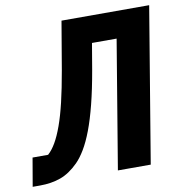

<svg xmlns="http://www.w3.org/2000/svg" viewBox="-114 -772 808 852"><g transform="rotate(-10 289.5 -346.0)"><path d="M-13 -122H57Q76 -139 92.5 -167.5Q109 -196 124.5 -239Q140 -282 154 -341Q168 -400 182 -480L219 -698H614L498 0H350L446 -577H335L315 -459Q300 -373 283.5 -308Q267 -243 249 -195.5Q231 -148 211.5 -115.5Q192 -83 172 -63Q133 -24 91.5 -9Q50 6 -2 6H-35Z"/></g></svg>

Font: IBM Plex Mono
Style: Bold Italic
Weight: 700
Italic angle: -9°
Monospace: yes
Designer: Mike Abbink, Paul van der Laan, Pieter van Rosmalen
Foundry: Bold Monday
Version: Version 2.3